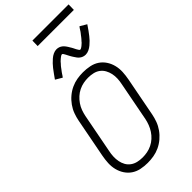

<svg xmlns="http://www.w3.org/2000/svg" viewBox="-319 -1124 1212 1212"><g transform="rotate(-45 286.5 -518.5)"><path d="M219 12Q189 12 160 6Q131 0 108 -15.5Q85 -31 69.5 -54.5Q54 -78 47 -106Q40 -134 41.5 -164Q43 -194 49 -225L99 -485Q104 -511 113.5 -537Q123 -563 140 -587Q157 -611 179.5 -630Q202 -649 228 -661Q254 -673 280.5 -677.5Q307 -682 334 -682Q364 -682 393.5 -676Q423 -670 446 -654.5Q469 -639 484.5 -615.5Q500 -592 507 -564Q514 -536 512.5 -506Q511 -476 505 -445L455 -185Q450 -159 440.5 -133Q431 -107 414 -83Q397 -59 374.5 -40Q352 -21 326 -9Q300 3 273 7.5Q246 12 219 12ZM221 -35Q242 -35 263 -39Q284 -43 304.5 -53Q325 -63 342 -78.5Q359 -94 371.5 -113Q384 -132 392 -153Q400 -174 404 -194L454 -454Q459 -477 460 -499.5Q461 -522 456.5 -543Q452 -564 442 -582Q432 -600 415.5 -612.5Q399 -625 377.5 -630Q356 -635 333 -635Q312 -635 291 -631Q270 -627 249.5 -617Q229 -607 212 -591.5Q195 -576 182 -557Q169 -538 161.5 -517Q154 -496 150 -476L100 -216Q95 -193 94 -170.5Q93 -148 97 -127Q101 -106 111 -88Q121 -70 138 -57.5Q155 -45 176.5 -40Q198 -35 221 -35ZM220 -748 176 -774Q189 -792 199.5 -807Q210 -822 220 -834.5Q230 -847 239 -856.5Q248 -866 261 -877.5Q274 -889 289 -896Q304 -903 319 -903Q324 -903 329.5 -902Q335 -901 339.5 -899.5Q344 -898 348.5 -895.5Q353 -893 357 -890Q361 -887 364.5 -883.5Q368 -880 371 -876Q374 -872 377 -868Q380 -864 382.5 -859.5Q385 -855 387.5 -851Q390 -847 392.5 -843Q395 -839 397.5 -834Q400 -829 402.5 -824Q405 -819 407 -815Q409 -811 411.5 -807.5Q414 -804 416.5 -799.5Q419 -795 424 -795Q428 -795 432 -797.5Q436 -800 439.5 -802Q443 -804 446.5 -807.5Q450 -811 455 -815Q460 -819 461 -820.5Q462 -822 464 -824.5Q466 -827 469 -830Q472 -833 474.5 -836Q477 -839 480 -842.5Q483 -846 485.5 -849.5Q488 -853 491 -857Q494 -861 497.5 -865Q501 -869 504 -873.5Q507 -878 510 -883Q513 -888 516.5 -893Q520 -898 524 -903L568 -877Q556 -859 545 -843.5Q534 -828 524 -815.5Q514 -803 505 -793.5Q496 -784 483 -773Q470 -762 455 -755Q440 -748 425 -748Q420 -748 414.5 -749Q409 -750 404.5 -751.5Q400 -753 395.5 -755.5Q391 -758 387 -761Q383 -764 379.5 -767.5Q376 -771 373 -775Q370 -779 367.5 -783Q365 -787 362 -791Q359 -795 356.5 -799.5Q354 -804 351.5 -808Q349 -812 346.5 -817Q344 -822 341.5 -826.5Q339 -831 337 -835.5Q335 -840 332.5 -843.5Q330 -847 327.5 -851.5Q325 -856 320 -856Q316 -856 312 -853.5Q308 -851 304.5 -848.5Q301 -846 297.5 -843Q294 -840 289 -835.5Q284 -831 283 -830Q282 -829 280 -826.5Q278 -824 275.5 -821Q273 -818 270 -815Q267 -812 264 -808.5Q261 -805 258.5 -801.5Q256 -798 253 -794Q250 -790 247 -786Q244 -782 240.5 -777.5Q237 -773 234 -768Q231 -763 227.5 -758Q224 -753 220 -748ZM572 -1001H249L250 -1049H573Z"/></g></svg>

Font: Lode Dark
Style: Italic
Weight: 400
Italic angle: -11°
Monospace: yes
Designer: Belleve Invis
Foundry: Belleve Invis
Version: Version 29.2.0; ttfautohint (v1.8.3)